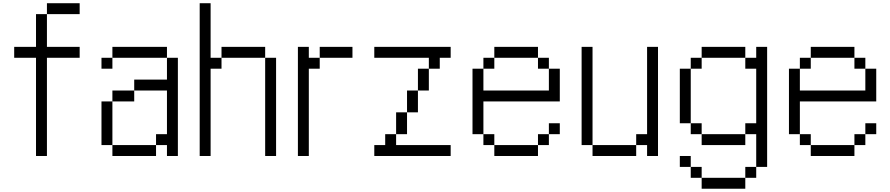

<svg xmlns="http://www.w3.org/2000/svg" viewBox="-20 -953 5440 1173"><path d="M66.7 -600V-666.7H200V-866.7H266.7V-666.7H466.7V-600H266.7V0H200V-600ZM266.7 -866.7V-933.3H466.7V-866.7Z M666.7 -66.7H600V-333.3H666.7ZM666.7 0V-66.7H933.3V0ZM666.7 -333.3V-400H800V-333.3ZM666.7 -600V-666.7H1000V-600ZM666.7 -533.3H600V-600H666.7ZM800 -400V-466.7H1000V-600H1066.7V0H1000V-66.7H933.3V-133.3H1000V-400Z M1666.7 0H1600V-600H1666.7ZM1200 -933.3H1266.7V-600H1333.3V-533.3H1266.7V0H1200ZM1333.3 -600V-666.7H1600V-600Z M1800 0V-666.7H1866.7V-600H1933.3V-533.3H1866.7V0ZM2133.3 -666.7V-600H1933.3V-666.7Z M2733.3 -66.7V0H2266.7V-66.7H2333.3V-133.3H2400V-66.7ZM2733.3 -666.7V-600H2666.7V-533.3H2600V-600H2266.7V-666.7ZM2400 -133.3V-266.7H2466.7V-133.3ZM2466.7 -266.7V-400H2533.3V-266.7ZM2533.3 -400V-533.3H2600V-400Z M3400 -133.3H3333.3V-200H3400ZM3400 -333.3H2933.3V-133.3H2866.7V-533.3H2933.3V-400H3333.3V-533.3H3400ZM2933.3 -133.3H3000V-66.7H2933.3ZM2933.3 -533.3V-600H3000V-533.3ZM3333.3 -133.3V-66.7H3266.7V-133.3ZM3333.3 -600V-533.3H3266.7V-600ZM3000 -66.7H3266.7V0H3000ZM3000 -600V-666.7H3266.7V-600Z M4000 0H3933.3V-66.7H3866.7V-133.3H3933.3V-666.7H4000ZM3533.3 -66.7V-666.7H3600V-66.7ZM3600 -66.7H3866.7V0H3600Z M4666.7 66.7H4600V-133.3H4533.3V-200H4600V-533.3H4533.3V-600H4600V-666.7H4666.7ZM4200 -133.3V-200H4266.7V-133.3ZM4200 0V66.7H4133.3V0ZM4200 66.7H4266.7V133.3H4200ZM4200 -200H4133.3V-533.3H4200ZM4200 -533.3V-600H4266.7V-533.3ZM4600 66.7V133.3H4533.3V66.7ZM4266.7 -133.3H4533.3V-66.7H4266.7ZM4266.7 133.3H4533.3V200H4266.7ZM4266.7 -600V-666.7H4533.3V-600Z M5333.3 -133.3H5266.7V-200H5333.3ZM5333.3 -333.3H4866.7V-133.3H4800V-533.3H4866.7V-400H5266.7V-533.3H5333.3ZM4866.7 -133.3H4933.3V-66.7H4866.7ZM4866.7 -533.3V-600H4933.3V-533.3ZM5266.7 -133.3V-66.7H5200V-133.3ZM5266.7 -600V-533.3H5200V-600ZM4933.3 -66.7H5200V0H4933.3ZM4933.3 -600V-666.7H5200V-600Z"/></svg>

Font: Galmuri14 Regular
Style: Regular
Weight: 400
Designer: Lee Minseo (quiple)
Version: Version 2.399;hotconv 1.1.1;makeotfexe 2.6.0 DEVELOPMENT